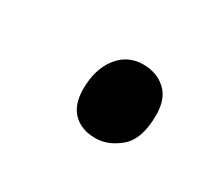

<svg xmlns="http://www.w3.org/2000/svg" viewBox="-45 -504 338 297"><g transform="rotate(30 124.5 -356.0)"><path d="M138 -288Q113 -288 98.5 -302.5Q84 -317 84 -345Q84 -380 101 -402Q118 -424 146 -424Q170 -424 186 -409.5Q202 -395 202 -366Q202 -323 181.5 -305.5Q161 -288 138 -288Z"/></g></svg>

Font: Noto Serif Condensed
Style: Italic
Weight: 400
Width: 3
Italic angle: -12°
Designer: Monotype Design Team
Foundry: Monotype Imaging Inc.
Version: Version 2.014; ttfautohint (v1.8.4.7-5d5b)